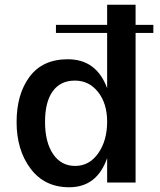

<svg xmlns="http://www.w3.org/2000/svg" viewBox="-20 -770 675 810"><path d="M432 -103Q389 20 272 20Q168 20 109 -58.5Q50 -137 50 -255Q50 -373 105 -446.5Q160 -520 266 -520Q387 -520 432 -398V-631H216V-665H432V-750H552V-665H627V-631H552V0H432ZM297 -70Q357 -70 394.5 -123.5Q432 -177 432 -257Q432 -333 394 -381.5Q356 -430 296 -430Q235 -430 202.5 -385Q170 -340 170 -256Q170 -170 204 -120Q238 -70 297 -70Z"/></svg>

Font: Moderustic Med
Style: Regular
Weight: 500
Designer: Tural Alisoy
Foundry: TAFT Foundry
Version: Version 2.110